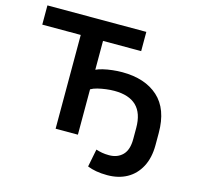

<svg xmlns="http://www.w3.org/2000/svg" viewBox="-124 -836 1190 1157"><g transform="rotate(15 470.5 -257.5)"><path d="M643 190Q606 190 574.5 184.5Q543 179 519 169L541 58Q560 64 579 67.5Q598 71 623 71Q675 71 707 39Q739 7 739 -61V-130Q739 -222 692.5 -267Q646 -312 555 -312Q530 -312 503 -308.5Q476 -305 451.5 -299Q427 -293 410 -283V0H271V-585H31V-705H648V-585H410V-405Q426 -413 453 -419.5Q480 -426 511.5 -429.5Q543 -433 571 -433Q714 -433 796 -359Q878 -285 878 -136V-61Q878 19 848 75.5Q818 132 765.5 161Q713 190 643 190Z"/></g></svg>

Font: Nunito Sans 6pt
Style: Bold
Weight: 700
Version: Version 3.101;gftools[0.9.27]